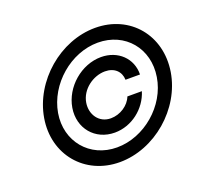

<svg xmlns="http://www.w3.org/2000/svg" viewBox="-126 -898 1168 1069"><g transform="rotate(-20 457.5 -364.0)"><path d="M411.2 11.4C618.6 11.4 814.6 -157 848 -363.6C881.4 -571 742.9 -738.6 535.5 -738.6C328.8 -738.6 132.8 -571 98 -363.6C63.2 -157 204.5 11.4 411.2 11.4ZM424.7 -71C262.8 -71 153.4 -203.1 180.4 -363.6C208.1 -524.9 360.8 -656.2 521.3 -656.2C683.2 -656.2 791.9 -525.6 765.6 -363.6C740.1 -202.4 586.6 -71 424.7 -71ZM264.9 -363.6C245.7 -247.2 324.6 -152.7 441.1 -152.7C541.9 -152.7 631.4 -223.7 660.5 -318.2H574.6C556.1 -269.9 502.5 -235.1 447.4 -235.1C376.8 -235.1 336.6 -297.2 347.3 -363.6C359.4 -439.3 434.7 -492.2 504.3 -492.2C560.4 -492.2 595.2 -458.1 596.6 -409.1H682.5C684.7 -503.6 611.5 -574.6 510.7 -574.6C394.2 -574.6 284.1 -480.1 264.9 -363.6Z"/></g></svg>

Font: TID UI
Style: Italic
Weight: 400
Italic angle: -9.39999°
Designer: The TID Project Authors
Foundry: Bakken & Bæck
Version: Version 1.001;hotconv 1.0.109;makeotfexe 2.5.65596